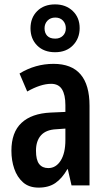

<svg xmlns="http://www.w3.org/2000/svg" viewBox="-20 -896 489 875"><path d="M224 -605Q388 -605 388 -414V-51H306L289 -125H287Q263 -83 232.5 -62Q202 -41 156 -41Q112 -41 85 -65Q58 -89 45 -127Q32 -165 32 -209Q32 -293 78 -336Q124 -379 211 -383L278 -386V-417Q278 -464 262.5 -489Q247 -514 213 -514Q166 -514 104 -479L69 -561Q141 -605 224 -605ZM237 -307Q190 -305 167 -279.5Q144 -254 144 -209Q144 -167 158.5 -148.5Q173 -130 200 -130Q235 -130 256.5 -164Q278 -198 278 -258V-310ZM231 -658Q180 -658 149.5 -688.5Q119 -719 119 -767Q119 -815 149.5 -845.5Q180 -876 231 -876Q280 -876 311.5 -846Q343 -816 343 -768Q343 -721 312.5 -689.5Q282 -658 231 -658ZM232 -720Q253 -720 266.5 -733Q280 -746 280 -767Q280 -788 267 -802Q254 -816 232 -816Q210 -816 196.5 -802Q183 -788 183 -767Q183 -746 195 -733Q207 -720 232 -720Z"/></svg>

Font: Noto Sans Tamil UI ExtraCondensed SemiBold
Style: Regular
Weight: 600
Width: 2
Designer: Jelle Bosma - Monotype Design Team
Foundry: Monotype Imaging Inc.
Version: Version 2.004; ttfautohint (v1.8.4.7-5d5b)